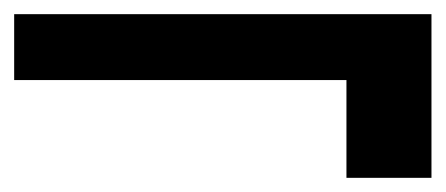

<svg xmlns="http://www.w3.org/2000/svg" viewBox="-29 -456 629 271"><path d="M460 -205V-343H-9V-436H580V-205Z"/></svg>

Font: DM Sans 9pt
Style: Semibold
Weight: 600
Designer: Colophon Foundry, Jonny Pinhorn
Foundry: Colophon Foundry
Version: Version 4.004;gftools[0.9.30]